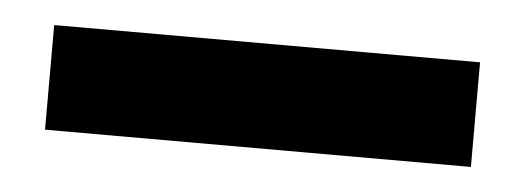

<svg xmlns="http://www.w3.org/2000/svg" viewBox="-25 -14 495 181"><g transform="rotate(5 222.5 76.5)"><path d="M21 126V27H424V126Z"/></g></svg>

Font: Anek Telugu SemiBold
Style: Regular
Weight: 600
Designer: Omkar Bhoir (Telugu), Yesha Goshar (Latin)
Foundry: Ek Type
Version: Version 1.003